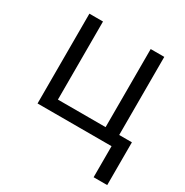

<svg xmlns="http://www.w3.org/2000/svg" viewBox="-165 -671 957 991"><g transform="rotate(30 313.0 -175.0)"><path d="M607.9 185.1H526.9V0H85.9V-535.2H167V-69.8H451.2V-535.2H532.2V-69.8H607.9Z"/></g></svg>

Font: HunimalSansv1.5
Style: Regular
Weight: 400
Foundry: Ascender Corporation
Version: Version 1.10